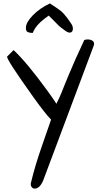

<svg xmlns="http://www.w3.org/2000/svg" viewBox="-20 -691 589 1125"><path d="M232.4 368.2Q211.9 414.1 183.6 414.1Q169.9 414.1 163.6 401.9Q157.2 389.6 163.1 373Q184.6 282.2 225.1 166Q265.6 49.8 279.3 9.8Q245.1 -24.4 171.9 -127Q21.5 -337.9 21.5 -358.4Q21.5 -359.4 22.5 -360.4L59.6 -397.5Q136.7 -326.2 260.7 -155.3Q292 -112.3 310.5 -83Q331.1 -124 342.8 -153.8Q354.5 -183.6 361.8 -201.7Q369.1 -219.7 381.8 -250Q415 -331.1 473.6 -456.1Q482.4 -460 492.2 -460Q516.6 -460 527.3 -447.3Q531.2 -442.4 531.2 -436Q531.2 -429.7 529.3 -423.8ZM170.9 -599.6Q211.9 -642.6 272.5 -670.9Q322.3 -638.7 338.9 -625Q366.2 -600.6 401.4 -545.9Q407.2 -534.2 407.2 -523.9Q407.2 -513.7 403.3 -507.8Q392.6 -492.2 368.2 -506.8Q332 -533.2 325.7 -539.1Q319.3 -544.9 307.6 -557.6Q295.9 -570.3 265.6 -599.6Q206.1 -558.6 184.6 -523.4Q177.7 -511.7 171.9 -498Q154.3 -498 143.1 -502.9Q131.8 -507.8 131.8 -526.4Q131.8 -544.9 142.1 -562.5Q152.3 -580.1 170.9 -599.6Z"/></svg>

Font: Architects Daughter
Style: Regular
Weight: 400
Designer: Kimberly Geswein
Foundry: Kimberly Geswein
Version: Version 1.002 2010